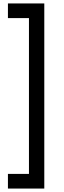

<svg xmlns="http://www.w3.org/2000/svg" viewBox="-20 -898 371 1114"><path d="M237 -878V196H26V111H148V-793H26V-878Z"/></svg>

Font: Yaldevi Medium
Style: Regular
Weight: 500
Designer: Sol Matas, Rajitha Manaperi, Kosala Senevirathne
Foundry: Mooniak
Version: Version 1.100